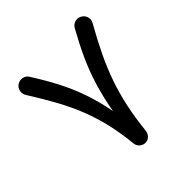

<svg xmlns="http://www.w3.org/2000/svg" viewBox="-181 -771 956 956"><g transform="rotate(-45 297.5 -292.5)"><path d="M68.4 -608.4Q84.5 -618.7 103.3 -614.5Q122.1 -610.4 131.8 -594.2Q174.8 -526.4 207.8 -463.1Q240.7 -399.9 264.6 -331.5Q288.6 -263.2 304.2 -180.2Q319.3 -265.6 341.1 -336.2Q362.8 -406.7 392.8 -472.2Q422.9 -537.6 461.9 -607.4Q471.7 -624 490 -629.2Q508.3 -634.3 524.9 -624.5Q541.5 -615.2 546.6 -596.9Q551.8 -578.6 542 -561.5Q499.5 -486.3 467.3 -419.2Q435.1 -352.1 412.1 -286.1Q389.2 -220.2 374 -148.7Q358.9 -77.1 350.1 6.3Q348.1 21.5 336.7 33.4Q325.2 45.4 307.6 45.9Q291 46.4 277.8 34.9Q264.6 23.4 262.7 6.3Q254.4 -75.7 238.3 -144.3Q222.2 -212.9 197.3 -276.1Q172.4 -339.4 136.7 -404.5Q101.1 -469.7 53.7 -544.9Q43.9 -561 48.1 -579.8Q52.2 -598.6 68.4 -608.4Z"/></g></svg>

Font: Mikhak Medium
Style: Regular
Weight: 500
Designer: Amin Abedi
Version: Version 3.3